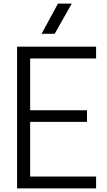

<svg xmlns="http://www.w3.org/2000/svg" viewBox="-20 -1037 589 1057"><path d="M375 -851ZM281 -851H209L299 -1017H375ZM509 0H74V-780H509V-715H146V-430H459V-366H146V-65H509Z"/></svg>

Font: Tanohe Sans
Style: Regular
Weight: 400
Designer: Village Type and Design LLC & Cristiano Sobral
Foundry: Cooper Hewitt Smithsonian Design Museum
Version: Version 1.00;September 29, 2021;FontCreator 13.0.0.2655 64-b